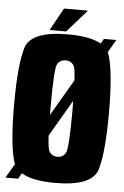

<svg xmlns="http://www.w3.org/2000/svg" viewBox="-56 -837 568 882"><g transform="rotate(5 228.5 -396.0)"><path d="M2.5 0 41 -65.5Q38.5 -70.5 37 -75.5Q13 -155.5 13 -338Q13 -520 37 -600.2Q61 -680.5 232 -680.5Q335 -680.5 384.5 -651.5L398 -674H455L420.5 -615Q424 -608 426.5 -600Q450.5 -519.5 450.5 -338Q450.5 -155.5 426.5 -75.5Q402.5 4.5 232 4.5Q125.5 4.5 76.5 -26.5L61 0ZM232 -116Q258 -116 270.2 -138.5Q282.5 -161 282.5 -338Q282.5 -359 282 -378.5L183.5 -210Q186.5 -151 193.5 -138.5Q205.5 -116 232 -116ZM181.5 -305 279.5 -472.5Q276.5 -528 270 -539Q258 -560.5 232 -560.5Q205.5 -560.5 193.2 -539.2Q181 -518 181 -338Q181 -320.5 181.5 -305ZM145.5 -693 203 -797H313.5L222 -693Z"/></g></svg>

Font: Anybody Condensed ExtraBold
Style: Regular
Weight: 800
Width: 3
Designer: Tyler Finck
Foundry: Etcetera Type Company
Version: Version 1.010; ttfautohint (v1.8.3) -l 8 -r 50 -G 200 -x 14 